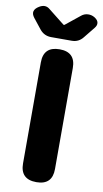

<svg xmlns="http://www.w3.org/2000/svg" viewBox="-108 -1012 568 1059"><g transform="rotate(10 176.0 -482.5)"><path d="M176 0Q86 0 86 -89V-655Q86 -744 176 -744Q265 -744 265 -655V-372V-89Q265 0 176 0ZM118 -802Q79 -802 54 -832L8 -890Q-22 -928 23 -955Q56 -975 82 -953L173 -881H178L260 -947Q276 -960 296 -961Q316 -962 333 -952L336 -950Q353 -939 355.5 -924.5Q358 -910 346 -895L296 -833Q272 -802 233 -802H175Z"/></g></svg>

Font: GenSenRounded TW H
Style: Regular
Weight: 900
Version: Version 1.501;PS 1;hotconv 16.6.51;makeotf.lib2.5.65220